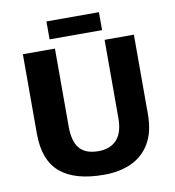

<svg xmlns="http://www.w3.org/2000/svg" viewBox="-90 -893 906 994"><g transform="rotate(-10 363.0 -396.0)"><path d="M377.5 20.5Q224.1 20.5 147.5 -44.8Q71 -110.1 71 -248.9V-667H239.6V-256.1Q239.6 -179.2 270.8 -142.1Q302 -104.9 369.8 -104.9Q432 -104.9 466.3 -142.1Q500.6 -179.2 500.6 -256.1V-667H654.6V-248.9Q654.6 -156.5 619.4 -96.6Q584.2 -36.8 522 -8.1Q459.8 20.5 377.5 20.5ZM220.6 -718.8V-813.1H496.6V-718.8Z"/></g></svg>

Font: Maven Pro
Style: Regular
Weight: 400
Designer: Joe Prince
Foundry: Joe Prince
Version: Version 2.103